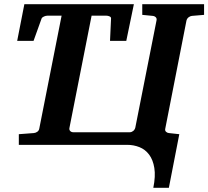

<svg xmlns="http://www.w3.org/2000/svg" viewBox="-20 -691 994 916"><path d="M417 -616.2 311.5 -82Q309.1 -72.3 314.7 -66.2Q320.3 -60.1 329.6 -60.1H599.6Q607.9 -60.1 615.5 -66.2Q623 -72.3 625.5 -82L726.6 -592.8Q729 -602.5 723.4 -608.4Q717.8 -614.3 708.5 -615.2L658.7 -620.1V-670.9H953.6V-620.1L895.5 -615.2Q887.2 -614.3 879.6 -608.4Q872.1 -602.5 869.6 -592.8L768.6 -78.1Q766.1 -68.4 771.7 -62.7Q777.3 -57.1 785.6 -56.2L835.4 -50.8L785.6 205.1H711.4Q722.7 149.4 716.3 110.4Q710 71.3 691.4 46.6Q672.9 22 645.3 11Q617.7 0 586.4 0H69.8V-50.8L141.6 -56.2Q150.9 -57.1 158.4 -62.7Q166 -68.4 167.5 -78.1L273.9 -616.2H206.1Q202.6 -616.2 198.2 -615.2Q193.8 -614.3 189.7 -612.3Q185.5 -610.4 182.4 -607.9Q179.2 -605.5 178.2 -602.1L140.1 -496.1H62L96.2 -670.9H618.7L582.5 -496.1H504.9L509.8 -603Q510.3 -609.4 502.7 -612.8Q495.1 -616.2 487.8 -616.2Z"/></svg>

Font: Charis SIL
Style: Bold Italic
Weight: 700
Italic angle: -11°
Foundry: SIL International
Version: Version 4.112